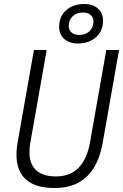

<svg xmlns="http://www.w3.org/2000/svg" viewBox="-20 -948 626 978"><path d="M258.3 9.8Q145 9.8 97.4 -49.1Q49.8 -107.9 69.8 -222.7L152.8 -693.4H217.8L134.8 -222.7Q119.6 -137.2 152.8 -93.3Q186 -49.3 265.1 -49.3Q407.2 -49.3 438.5 -222.7L521.5 -693.4H586.4L503.4 -222.7Q462.9 9.8 258.3 9.8ZM375.5 -726.6Q333 -726.6 307.1 -749.8Q281.2 -772.9 281.2 -811Q281.2 -863.8 316.9 -895.8Q352.5 -927.7 410.6 -927.7Q453.1 -927.7 479 -904.5Q504.9 -881.3 504.9 -843.3Q504.9 -790.5 469.2 -758.5Q433.6 -726.6 375.5 -726.6ZM382.8 -770Q416 -770 436 -789.1Q456.1 -808.1 456.1 -839.4Q456.1 -859.4 441.7 -871.8Q427.2 -884.3 403.3 -884.3Q370.6 -884.3 350.3 -865.5Q330.1 -846.7 330.1 -814.9Q330.1 -794.9 344.5 -782.5Q358.9 -770 382.8 -770Z"/></svg>

Font: Cascadia Mono Light
Style: Italic
Weight: 300
Italic angle: -10°
Monospace: yes
Designer: Aaron Bell
Foundry: Saja Typeworks
Version: Version 2404.023; ttfautohint (v1.8.4)